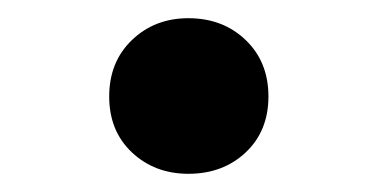

<svg xmlns="http://www.w3.org/2000/svg" viewBox="-20 -436 401 211"><path d="M187 -245Q150 -245 125 -268.5Q100 -292 100 -330Q100 -368 125 -392Q150 -416 187 -416Q225 -416 250 -392Q275 -368 275 -330Q275 -292 250 -268.5Q225 -245 187 -245Z"/></svg>

Font: LINE Seed JP_TTF Bold
Style: Regular
Weight: 700
Designer: LINE & Fontrix & Fontworks
Version: Version 1.009